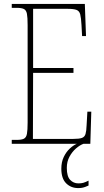

<svg xmlns="http://www.w3.org/2000/svg" viewBox="-20 -734 530 980"><path d="M40 0V-20H65Q90 -20 102 -26Q114 -32 117.5 -51Q121 -70 121 -108V-606Q121 -645 117.5 -663.5Q114 -682 102 -688Q90 -694 65 -694H40V-714H413L419 -550H399L396 -606Q394 -643 389.5 -660.5Q385 -678 370.5 -683.5Q356 -689 324 -689H149V-387H355V-362H149L148 -25H354Q384 -25 398 -30Q412 -35 416.5 -50Q421 -65 422 -94L426 -164H446L441 0ZM379 226Q342 226 317.5 201.5Q293 177 293 127Q293 93 305.5 67Q318 41 336.5 24Q355 7 372 0H406Q387 7 367.5 24Q348 41 334.5 66Q321 91 321 123Q321 166 338 184Q355 202 380 202Q395 202 405.5 199Q416 196 432 188V213Q423 217 415 220Q407 223 398.5 224.5Q390 226 379 226Z"/></svg>

Font: Noto Serif Khmer Condensed Thin
Style: Regular
Weight: 250
Width: 3
Designer: Danh Hong and the Monotype Design Team
Foundry: Monotype Imaging Inc.
Version: Version 2.004